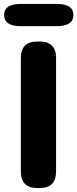

<svg xmlns="http://www.w3.org/2000/svg" viewBox="-20 -956 393 976"><path d="M170 0Q86 0 86 -84V-661Q86 -745 170 -745H181Q265 -745 265 -661V-84Q265 0 181 0ZM85 -823Q1 -823 1 -880Q1 -936 85 -936H269Q353 -936 353 -880Q353 -823 269 -823Z"/></svg>

Font: Resource Han Rounded TW Heavy
Style: Regular
Weight: 900
Designer: Cyano Hao (round all glyphs); Ryoko NISHIZUKA 西塚涼子 (kana, bopomofo & ideographs); Paul D. Hunt (Latin, Greek & Cyrillic)
Foundry: Cyano Hao
Version: 0.990